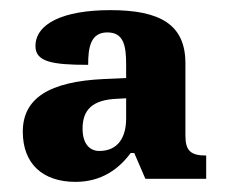

<svg xmlns="http://www.w3.org/2000/svg" viewBox="-20 -739 448 379"><path d="M129 -380C181 -380 215 -406 238 -437H245L267 -386H387V-432C357 -432 346 -441 346 -471V-614C346 -690 297 -719 198 -719C104 -719 50 -692 50 -648C50 -617 83 -611 154 -611C154 -646 159 -675 192 -675C224 -675 229 -649 229 -612V-585L185 -583C77 -578 25 -545 25 -479C25 -415 65 -380 129 -380ZM176 -441C158 -441 143 -454 143 -485C143 -522 162 -542 211 -544L229 -545V-505C229 -468 213 -441 176 -441Z"/></svg>

Font: Noto Serif Tamil SemiCondensed ExtraBold
Style: Italic
Weight: 800
Width: 4
Italic angle: -12°
Designer: Indian Type Foundry, Tom Grace, and the Monotype Design Team
Foundry: Monotype Imaging Inc.
Version: Version 2.003